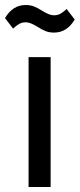

<svg xmlns="http://www.w3.org/2000/svg" viewBox="-41 -746 318 766"><path d="M73 0V-518H161V0ZM175 -616Q155 -616 140.5 -622Q126 -628 112 -637Q96 -647 84 -652Q72 -657 61 -657Q47 -657 35.5 -650.5Q24 -644 11 -632L-21 -674Q10 -726 61 -726Q81 -726 95.5 -720Q110 -714 124 -705Q140 -695 152 -690Q164 -685 175 -685Q189 -685 200.5 -691.5Q212 -698 225 -710L257 -668Q226 -616 175 -616Z"/></svg>

Font: IBM Plex Sans Condensed Text
Style: Regular
Weight: 450
Width: 3
Designer: Mike Abbink, Paul van der Laan, Pieter van Rosmalen
Foundry: Bold Monday
Version: Version 1.1